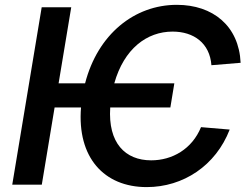

<svg xmlns="http://www.w3.org/2000/svg" viewBox="-20 -757 1019 787"><path d="M694.6 -415.5H448.5C488.3 -557.2 582 -627.5 687.5 -627.5C774.1 -627.5 839.8 -580.3 846.6 -489.7L966.3 -499.6C959.5 -650.6 852.6 -737.2 704.9 -737.2C531.2 -737.2 380.7 -616.8 328.8 -415.5H220.2L272 -727.3H150.9L30.2 0H151.3L203.8 -316.4H312.1C295.5 -111.9 406.2 9.9 581.3 9.9C731.2 9.9 864.3 -78.1 921.5 -225.9L804 -235.8C767 -145.6 685.7 -99.8 599.8 -99.8C493.3 -99.8 422.2 -170.8 431.8 -316.4H678.3Z"/></svg>

Font: Magic Ui Pro Semi Bold
Style: Italic
Weight: 600
Italic angle: -9.39999°
Designer: Stefan Endress, Andreas Faust
Version: Version 1.000;FEAKit 1.0